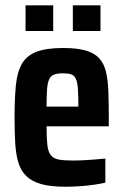

<svg xmlns="http://www.w3.org/2000/svg" viewBox="-20 -700 469 728"><path d="M228.2 8Q172.3 8 136.6 -1.9Q100.9 -11.9 80.1 -32Q59.2 -52.2 49.7 -83.4Q40.2 -114.6 37.7 -157.2Q35.2 -199.7 35.2 -254Q35.2 -325.8 40.2 -376.4Q45.2 -427 63.1 -458.1Q81.1 -489.3 118.3 -503.6Q155.5 -518 220 -518Q271.6 -518 304.3 -508.7Q336.9 -499.4 355.3 -479.9Q373.7 -460.4 381.4 -429.4Q389.1 -398.4 390.8 -354.9Q392.5 -311.4 392.5 -254.6V-220.9H156.6Q156.6 -176.9 159.5 -151Q162.4 -125.1 172.2 -112.1Q182 -99.1 201.9 -95.2Q221.8 -91.3 255.7 -91.3Q272.5 -91.3 291.2 -92.1Q309.8 -92.9 332.2 -94.7Q354.7 -96.6 379.4 -98.7V-7.4Q362.5 -3.4 337.5 0.3Q312.4 4 284.1 6Q255.9 8 228.2 8ZM277.2 -279.6V-295.9Q277.2 -339 275.3 -364.1Q273.3 -389.2 267.4 -401.7Q261.5 -414.2 250 -418.1Q238.4 -422 218.9 -422Q198.2 -422 185.5 -417.4Q172.8 -412.7 166.6 -399.8Q160.4 -386.8 158.5 -361.7Q156.6 -336.5 156.6 -295.9H292.1ZM76.8 -582.4V-679.9H181.7V-582.4ZM256.2 -582.4V-679.9H361V-582.4Z"/></svg>

Font: Saira Thin Condensed
Style: Regular
Weight: 100
Width: 3
Version: Version 1.101